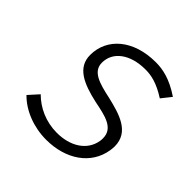

<svg xmlns="http://www.w3.org/2000/svg" viewBox="-140 -613 725 725"><g transform="rotate(45 223.0 -250.0)"><path d="M206 0C311 0 391 -55 405 -143C406 -151 407 -158 407 -165C407 -243 333 -263 262 -280C196 -294 149 -308 149 -355C149 -412 201 -453 284 -453C315 -453 349 -446 399 -414L430 -453C372 -492 329 -500 292 -500C173 -500 97 -434 97 -344C97 -277 157 -251 238 -233C297 -221 354 -211 354 -156C354 -151 354 -146 353 -141C343 -81 287 -47 216 -47C157 -47 106 -71 70 -107L34 -67C75 -25 139 0 206 0Z"/></g></svg>

Font: Arthouse Owned Light
Style: Italic
Weight: 300
Italic angle: -10°
Designer: Jeremy Tribby
Foundry: Tribby Type
Version: Version 1.000;PS 001.000;hotconv 1.0.88;makeotf.lib2.5.64775